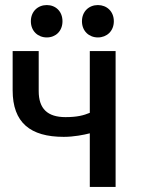

<svg xmlns="http://www.w3.org/2000/svg" viewBox="-20 -735 571 759"><path d="M437 4H335V-208C312 -202 272 -194 232 -194C100 -194 30 -250 30 -378V-533H133V-375C133 -305 168 -272 239 -272C285 -272 311 -279 335 -289V-533H437ZM227 -651C227 -612 200 -587 165 -587C130 -587 102 -612 102 -651C102 -690 130 -715 165 -715C200 -715 227 -690 227 -651ZM430 -651C430 -612 402 -587 367 -587C332 -587 304 -612 304 -651C304 -690 332 -715 367 -715C402 -715 430 -690 430 -651Z"/></svg>

Font: Repo Medium
Style: Regular
Weight: 500
Designer: Stefan Peev
Foundry: Context Ltd
Version: Version 1.502